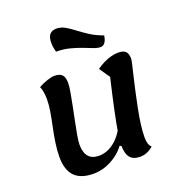

<svg xmlns="http://www.w3.org/2000/svg" viewBox="-154 -986 1057 1138"><g transform="rotate(-20 374.5 -417.0)"><path d="M244 25Q163 25 124 -15Q85 -55 85 -137Q85 -179 92 -226Q99 -273 109 -319.5Q119 -366 126 -408Q133 -450 133 -485Q133 -509 129.5 -530Q126 -551 119 -566Q146 -581 174.5 -590.5Q203 -600 221 -600Q254 -600 269 -584.5Q284 -569 284 -533Q284 -511 277.5 -474Q271 -437 262 -392.5Q253 -348 244 -303.5Q235 -259 228.5 -222.5Q222 -186 222 -166Q222 -115 244 -89.5Q266 -64 309 -64Q363 -64 410.5 -103.5Q458 -143 485 -211L484 -57L443 -78Q421 -48 388.5 -24.5Q356 -1 319 12Q282 25 244 25ZM536 25Q493 25 473 0Q453 -25 453 -79Q453 -104 461 -154.5Q469 -205 486 -285.5Q503 -366 530 -481L484 -548Q508 -565 532 -576.5Q556 -588 579 -594Q602 -600 623 -600Q656 -600 670 -586Q684 -572 684 -539Q684 -531 677.5 -503.5Q671 -476 661.5 -436Q652 -396 641.5 -348.5Q631 -301 621 -251Q611 -201 605 -155.5Q599 -110 599 -73Q599 -27 620 -9Q582 25 536 25ZM538 -666Q519 -666 493.5 -676Q468 -686 435.5 -698.5Q403 -711 364 -721Q325 -731 280 -731Q276 -744 273.5 -759.5Q271 -775 271 -791Q271 -859 328 -859Q356 -859 381.5 -844.5Q407 -830 435.5 -808Q464 -786 499 -763.5Q534 -741 581 -724Q577 -696 566 -681Q555 -666 538 -666Z"/></g></svg>

Font: Lemonada Medium
Style: Regular
Weight: 500
Designer: Mohamed Gaber (Arabic), Eduardo Tunni (Latin)
Foundry: Kief Type Foundry
Version: Version 4.004; ttfautohint (v1.8.2)